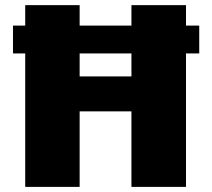

<svg xmlns="http://www.w3.org/2000/svg" viewBox="-20 -731 831 751"><path d="M30.8 -522V-630.9H759.3V-522ZM78.6 0V-710.9H291.5V-432.1H494.1V-710.9H707.5V0H494.1V-295.4H291.5V0Z"/></svg>

Font: Comme Black
Style: Regular
Weight: 900
Version: Version 1.000;gftools[0.9.27]